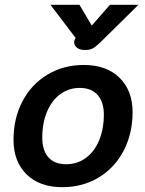

<svg xmlns="http://www.w3.org/2000/svg" viewBox="-20 -764 601 795"><path d="M36 -185Q36 -274 73 -344.5Q110 -415 176.5 -455Q243 -495 327 -495Q421 -495 475 -442Q529 -389 529 -300Q529 -211 492 -140Q455 -69 388.5 -29Q322 11 238 11Q144 11 90 -42Q36 -95 36 -185ZM410 -290Q410 -342 384 -371Q358 -400 310 -400Q265 -400 229.5 -374Q194 -348 174.5 -301Q155 -254 155 -195Q155 -141 180.5 -112.5Q206 -84 254 -84Q300 -84 335.5 -110Q371 -136 390.5 -183Q410 -230 410 -290ZM287 -589Q287 -595 290 -601L293 -607L189 -744H309L360 -658L435 -744H553L395 -588Q377 -571 364.5 -564Q352 -557 333 -557Q310 -557 298.5 -566.5Q287 -576 287 -589Z"/></svg>

Font: Niramit SemiBold
Style: Italic
Weight: 600
Italic angle: -10°
Designer: Katatrad Aksorn Co.,Ltd.
Foundry: Cadson Demak Co.,Ltd.
Version: Version 1.001; ttfautohint (v1.6)